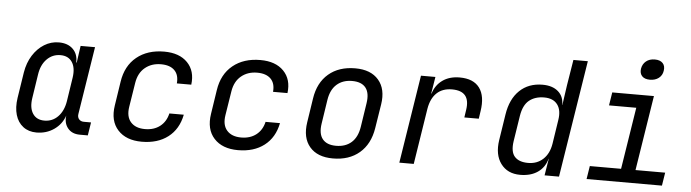

<svg xmlns="http://www.w3.org/2000/svg" viewBox="-48 -980 4296 1193"><g transform="rotate(5 2100.0 -383.5)"><path d="M205 10Q156 10 122 -16Q88 -42 74.5 -88Q61 -134 70 -194L95 -355Q105 -416 134 -462Q163 -508 205 -534Q247 -560 296 -560Q352 -560 384 -528.5Q416 -497 414 -445H417L432 -550H522L455 -127Q452 -107 463 -94.5Q474 -82 493 -82H538L525 0H475Q426 0 400 -32Q374 -64 381 -111Q362 -56 314.5 -23Q267 10 205 10ZM248 -68Q298 -68 332.5 -103.5Q367 -139 377 -200L400 -350Q409 -411 385.5 -446.5Q362 -482 313 -482Q263 -482 228 -446.5Q193 -411 184 -350L161 -200Q152 -139 175.5 -103.5Q199 -68 248 -68Z M862 10Q764 10 712.5 -46.5Q661 -103 676 -200L699 -350Q714 -450 781.5 -505Q849 -560 953 -560Q1048 -560 1098.5 -508Q1149 -456 1138 -370H1048Q1053 -423 1024.5 -451.5Q996 -480 940 -480Q881 -480 840.5 -446.5Q800 -413 790 -351L766 -200Q756 -138 786 -104Q816 -70 875 -70Q931 -70 968.5 -99Q1006 -128 1018 -180H1108Q1090 -89 1025.5 -39.5Q961 10 862 10Z M1462 10Q1364 10 1312.5 -46.5Q1261 -103 1276 -200L1299 -350Q1314 -450 1381.5 -505Q1449 -560 1553 -560Q1648 -560 1698.5 -508Q1749 -456 1738 -370H1648Q1653 -423 1624.5 -451.5Q1596 -480 1540 -480Q1481 -480 1440.5 -446.5Q1400 -413 1390 -351L1366 -200Q1356 -138 1386 -104Q1416 -70 1475 -70Q1531 -70 1568.5 -99Q1606 -128 1618 -180H1708Q1690 -89 1625.5 -39.5Q1561 10 1462 10Z M2054 10Q1957 10 1909 -46.5Q1861 -103 1876 -200L1899 -350Q1914 -450 1978.5 -505Q2043 -560 2145 -560Q2242 -560 2290.5 -503.5Q2339 -447 2324 -351L2300 -200Q2284 -100 2219.5 -45Q2155 10 2054 10ZM2067 -70Q2126 -70 2163 -103Q2200 -136 2210 -200L2233 -350Q2243 -414 2217 -447Q2191 -480 2132 -480Q2074 -480 2036.5 -447Q1999 -414 1989 -350L1966 -200Q1956 -136 1982.5 -103Q2009 -70 2067 -70Z M2468 0 2555 -550H2645L2628 -445H2630Q2646 -498 2689 -529Q2732 -560 2796 -560Q2882 -560 2920 -508.5Q2958 -457 2943 -362L2936 -315H2846L2853 -362Q2872 -482 2755 -482Q2696 -482 2660 -448Q2624 -414 2613 -350L2558 0Z M3222 10Q3143 10 3101.5 -46Q3060 -102 3074 -194L3099 -355Q3114 -453 3170 -506.5Q3226 -560 3313 -560Q3375 -560 3410.5 -529Q3446 -498 3445 -445H3446L3464 -570L3490 -730H3580L3464 0H3374L3391 -105H3390Q3375 -50 3331.5 -20Q3288 10 3222 10ZM3265 -68Q3321 -68 3358.5 -103Q3396 -138 3406 -200L3429 -350Q3439 -412 3412.5 -447Q3386 -482 3330 -482Q3273 -482 3236.5 -452.5Q3200 -423 3189 -355L3164 -195Q3154 -128 3181 -98Q3208 -68 3265 -68Z M3636 0 3649 -82H3844L3905 -468H3735L3748 -550H4008L3934 -82H4119L4106 0ZM3974 -649Q3941 -649 3925 -666Q3909 -683 3913 -712Q3918 -742 3939.5 -759.5Q3961 -777 3994 -777Q4027 -777 4043.5 -759.5Q4060 -742 4055 -712Q4051 -683 4029 -666Q4007 -649 3974 -649Z"/></g></svg>

Font: JetBrains Mono NL
Style: Italic
Weight: 400
Italic angle: -9°
Monospace: yes
Designer: Philipp Nurullin, Konstantin Bulenkov
Foundry: JetBrains
Version: Version 2.305; ttfautohint (v1.8.4.7-5d5b)